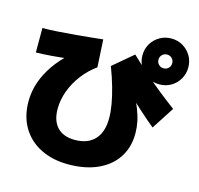

<svg xmlns="http://www.w3.org/2000/svg" viewBox="-129 -993 1257 1213"><g transform="rotate(15 500.0 -386.5)"><path d="M420 82Q316 82 238 42.5Q160 3 117.5 -69Q75 -141 75 -238Q75 -302 95.5 -362.5Q116 -423 156 -481Q196 -539 256 -593L276 -567Q200 -558 146 -553.5Q92 -549 40 -548V-708Q86 -708 138 -711.5Q190 -715 260 -721Q330 -727 430 -738L440 -558Q387 -520 347.5 -468Q308 -416 286.5 -357.5Q265 -299 265 -240Q265 -162 305 -120Q345 -78 420 -78Q504 -78 549.5 -126.5Q595 -175 595 -266Q595 -307 586.5 -356.5Q578 -406 561.5 -464Q545 -522 520 -588L650 -698Q699 -651 752.5 -603.5Q806 -556 861.5 -511.5Q917 -467 970 -428L875 -281Q854 -298 830 -318.5Q806 -339 773 -369Q740 -399 690 -445L703 -470Q731 -416 748 -372.5Q765 -329 772.5 -291.5Q780 -254 780 -216Q780 -125 736 -58Q692 9 611 45.5Q530 82 420 82ZM845 -555Q804 -555 769.5 -575Q735 -595 715 -629.5Q695 -664 695 -705Q695 -747 715 -781Q735 -815 769.5 -835Q804 -855 845 -855Q887 -855 921 -835Q955 -815 975 -781Q995 -747 995 -705Q995 -664 975 -629.5Q955 -595 921 -575Q887 -555 845 -555ZM845 -660Q864 -660 877 -673Q890 -686 890 -705Q890 -724 877 -737Q864 -750 845 -750Q826 -750 813 -737Q800 -724 800 -705Q800 -686 813 -673Q826 -660 845 -660Z"/></g></svg>

Font: M PLUS 2 Black
Style: Regular
Weight: 900
Designer: Coji Morishita
Foundry: UNDERFOREST DESIGN
Version: Version 1.001